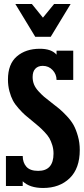

<svg xmlns="http://www.w3.org/2000/svg" viewBox="-20 -935 421 965"><path d="M335 -915 234.9 -750H157.2L57.1 -915H140.1L195.8 -846.2L252 -915ZM237.8 -419.9Q263.2 -400.4 278.6 -387.7Q293.9 -375 315.9 -351.6Q337.9 -328.1 350.1 -305.9Q362.3 -283.7 371.6 -250.7Q380.9 -217.8 380.9 -181.2Q380.9 -88.4 330.1 -39.3Q279.3 9.8 196.8 9.8Q129.4 9.8 94.2 -23.9V0H9.8V-150.9H94.2Q94.2 -117.7 112.8 -96.9Q131.3 -76.2 171.9 -76.2Q249 -76.2 249 -163.1Q249 -185.5 242.7 -205.8Q236.3 -226.1 228.3 -240.2Q220.2 -254.4 203.4 -272Q186.5 -289.6 175.8 -298.8Q165 -308.1 143.1 -326.2Q119.6 -344.7 106 -356.9Q92.3 -369.1 73.7 -389.9Q55.2 -410.6 44.9 -429.9Q34.7 -449.2 27.3 -476.8Q20 -504.4 20 -535.2Q20 -613.3 64.7 -651.6Q109.4 -689.9 180.2 -689.9Q238.8 -689.9 264.2 -660.2V-680.2H348.1V-533.2H264.2Q264.2 -561.5 244.4 -582.8Q224.6 -604 194.8 -604Q171.4 -604 157.7 -589.8Q144 -575.7 144 -547.9Q144 -527.8 150.9 -510.7Q157.7 -493.7 173.1 -476.8Q188.5 -460 201.2 -449Q213.9 -438 237.8 -419.9Z"/></svg>

Font: Margherita Black
Style: Regular
Weight: 900
Designer: James Puckett
Foundry: Dunwich Type Founders
Version: Version 1.008;hotconv 1.0.109;makeotfexe 2.5.65596